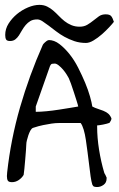

<svg xmlns="http://www.w3.org/2000/svg" viewBox="-20 -752 478 773"><path d="M351.6 -8.8Q347.7 -21.5 344.7 -42.5Q341.8 -63.5 338.9 -88.4Q335.9 -113.3 332.5 -139.2Q329.1 -165 325.7 -188.5Q322.3 -211.9 316.9 -230Q311.5 -248 304.7 -256.8H294.9Q288.1 -256.8 280.8 -256.8Q273.4 -256.8 266.6 -256.8H256.8Q236.3 -256.8 219.7 -256.8Q203.1 -256.8 187.5 -254.4Q171.9 -252 154.3 -248.5Q136.7 -245.1 113.3 -237.3Q107.4 -235.4 102.5 -226.6Q97.7 -217.8 94.2 -207.5Q90.8 -197.3 88.4 -187.5Q85.9 -177.7 85.9 -170.9Q85.9 -164.1 84.5 -146.5Q83 -128.9 81.5 -109.4Q80.1 -89.8 78.1 -71.8Q76.2 -53.7 75.2 -47.9Q68.4 -36.1 55.7 -27.3Q43 -18.6 28.3 -18.6Q15.6 -18.6 11.7 -24.4Q7.8 -30.3 7.8 -43Q7.8 -43.9 8.3 -49.8Q8.8 -55.7 8.8 -57.6Q23.4 -190.4 60.5 -319.3Q97.7 -448.2 152.3 -571.3Q152.3 -572.3 154.8 -575.2Q157.2 -578.1 160.6 -581.1Q164.1 -584 167 -586.4Q169.9 -588.9 170.9 -588.9Q172.9 -588.9 173.8 -589.8Q174.8 -589.8 174.8 -589.8L175.8 -590.8Q198.2 -590.8 219.2 -574.7Q240.2 -558.6 259.8 -534.2Q279.3 -509.8 294.9 -479Q310.5 -448.2 322.8 -418.9Q335 -389.6 342.3 -363.8Q349.6 -337.9 351.6 -323.2Q362.3 -317.4 373.5 -314Q384.8 -310.5 395.5 -306.2Q406.2 -301.8 414.6 -295.4Q422.9 -289.1 428.7 -275.4Q428.7 -274.4 428.2 -271.5Q427.7 -268.6 425.8 -265.6Q423.8 -262.7 422.4 -259.8Q420.9 -256.8 418.9 -256.8Q417 -255.9 409.7 -253.9Q402.3 -252 395 -250.5Q387.7 -249 380.4 -248Q373 -247.1 371.1 -247.1V-242.2Q371.1 -197.3 378.9 -148.9Q386.7 -100.6 399.4 -57.6Q399.4 -56.6 400.9 -53.7Q402.3 -50.8 404.3 -47.9Q406.2 -44.9 407.2 -41.5Q408.2 -38.1 409.2 -38.1V-33.2Q409.2 -16.6 397 -7.8Q384.8 1 371.1 1Q364.3 1 359.4 -0.5Q354.5 -2 351.6 -8.8ZM124 -301.8Q142.6 -301.8 167.5 -304.2Q192.4 -306.6 217.3 -310.5Q242.2 -314.5 263.7 -317.9Q285.2 -321.3 294.9 -323.2Q293.9 -329.1 288.6 -345.7Q283.2 -362.3 277.3 -380.9Q271.5 -399.4 265.6 -415.5Q259.8 -431.6 256.8 -437.5Q254.9 -441.4 248.5 -451.7Q242.2 -461.9 233.9 -471.7Q225.6 -481.4 216.3 -488.8Q207 -496.1 200.2 -496.1Q194.3 -496.1 189.5 -495.1Q184.6 -494.1 180.7 -484.4L124 -323.2ZM129.9 -673.8Q113.3 -673.8 102.5 -667.5Q91.8 -661.1 83.5 -651.4Q75.2 -641.6 68.8 -630.4Q62.5 -619.1 56.2 -609.4Q49.8 -599.6 41.5 -593.3Q33.2 -586.9 20.5 -586.9Q7.8 -586.9 4.4 -593.3Q1 -599.6 1 -611.3Q1 -635.7 14.6 -657.2Q28.3 -678.7 48.3 -695.3Q68.4 -711.9 92.8 -722.2Q117.2 -732.4 138.7 -732.4Q156.2 -732.4 169.9 -725.6Q183.6 -718.8 194.8 -709Q206.1 -699.2 216.8 -688Q227.5 -676.8 239.7 -667Q252 -657.2 267.1 -650.9Q282.2 -644.5 300.8 -644.5Q318.4 -644.5 331.5 -652.3Q344.7 -660.2 356 -669.4Q367.2 -678.7 378.4 -686.5Q389.6 -694.3 405.3 -694.3Q421.9 -694.3 427.7 -687Q433.6 -679.7 438.5 -664.1Q432.6 -656.2 419.4 -642.1Q406.2 -627.9 390.1 -613.8Q374 -599.6 356.9 -589.4Q339.8 -579.1 326.2 -579.1Q300.8 -579.1 279.3 -586.4Q257.8 -593.8 239.3 -604Q220.7 -614.3 205.1 -626.5Q189.5 -638.7 175.8 -648.9Q162.1 -659.2 150.9 -666.5Q139.6 -673.8 129.9 -673.8Z"/></svg>

Font: Swanky and Moo Moo Cyrillic
Style: Regular
Weight: 400
Designer: Kimberly Geswein; Denis Ignatov
Foundry: Kimberly Geswein; Denis Ignatov
Version: Version 1.003 June 27, 2018